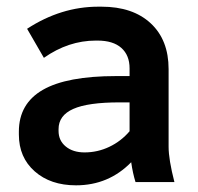

<svg xmlns="http://www.w3.org/2000/svg" viewBox="-20 -551 598 581"><path d="M210 9.8Q132.8 9.8 85 -32.5Q37.1 -74.7 37.1 -144V-152.8Q37.1 -237.3 109.6 -279.1Q182.1 -320.8 331.1 -320.8H372.1V-344.2Q372.1 -383.8 347.2 -406Q322.3 -428.2 274.9 -428.2H270Q187 -428.2 112.8 -376L62 -463.9Q164.6 -530.8 277.8 -530.8H287.1Q381.8 -530.8 436 -480.5Q490.2 -430.2 490.2 -341.8V-106.9Q490.2 -68.4 507.8 0H390.1Q381.8 -26.4 377 -60.1Q308.6 9.8 210 9.8ZM235.8 -89.8Q275.4 -89.8 310.8 -106.7Q346.2 -123.5 372.1 -153.8V-241.2H341.8Q246.1 -241.2 201.7 -221.4Q157.2 -201.7 157.2 -160.2V-154.8Q157.2 -125.5 179 -107.7Q200.7 -89.8 235.8 -89.8Z"/></svg>

Font: Fixel Text SemiBold
Style: Regular
Weight: 600
Width: 4
Designer: AlfaBravo + MacPaw
Foundry: Kyrylo Tkachov, Marchela Mozhyna, Serhii Makarenko, Maria Weinstein, Zakhar Kryvoshyya
Version: Version 1.211